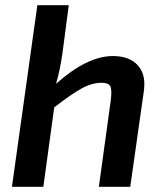

<svg xmlns="http://www.w3.org/2000/svg" viewBox="-20 -720 627 740"><path d="M245 -700 221 -517Q211 -447 196 -397Q316 -504 415 -504Q479 -504 511.5 -468Q544 -432 534 -366L482 0H361L407 -334Q412 -374 405 -387.5Q398 -401 372 -401Q334 -401 293.5 -378.5Q253 -356 189 -306L147 0H26L124 -700Z"/></svg>

Font: Exo 2.0 Semi Bold
Style: Italic
Weight: 600
Italic angle: -8°
Designer: Natanael Gama
Version: Version 1.001;PS 001.001;hotconv 1.0.70;makeotf.lib2.5.58329